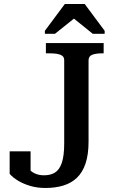

<svg xmlns="http://www.w3.org/2000/svg" viewBox="-20 -924 569 954"><path d="M208 -710H495V-659H488Q457 -659 438.5 -652Q420 -645 420 -624V-220Q420 -156 405 -111.5Q390 -67 362 -40.5Q334 -14 294.5 -2Q255 10 206 10Q165 10 131 0Q97 -10 71 -25.5Q45 -41 28 -60V-172H132V-63Q117 -68 107 -75.5Q97 -83 93.5 -90.5Q90 -98 94 -102.5Q98 -107 108 -105Q116 -91 128.5 -79Q141 -67 158.5 -60Q176 -53 199 -53Q231 -53 253 -66.5Q275 -80 287 -114.5Q299 -149 299 -212V-624Q299 -640 289 -647Q279 -654 263 -656.5Q247 -659 228 -659H208ZM401 -904H302L203 -771V-756H253L368 -848H327L441 -756H500V-771Z"/></svg>

Font: Roboto Serif 28pt Condensed Medium
Style: Regular
Weight: 500
Width: 3
Designer: Greg Gazdowicz
Foundry: Commercial Type
Version: Version 1.008